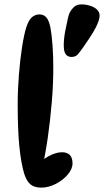

<svg xmlns="http://www.w3.org/2000/svg" viewBox="-20 -857 476 879"><path d="M169 2Q138 2 120 -12.5Q102 -27 91 -61Q76 -111 68.5 -187.5Q61 -264 61 -376Q61 -445 66.5 -514.5Q72 -584 81 -641.5Q90 -699 100 -731Q111 -765 126 -778Q141 -791 160 -791Q180 -791 192 -777.5Q204 -764 211 -730Q217 -697 220.5 -649Q224 -601 224 -546Q224 -471 217 -388Q210 -305 198.5 -225Q187 -145 171 -78L143 -92Q169 -124 202.5 -142Q236 -160 264 -160Q287 -160 299.5 -147.5Q312 -135 312 -109Q312 -83 289.5 -57Q267 -31 234 -14.5Q201 2 169 2ZM285 -604Q273 -614 272 -643Q271 -672 278 -712Q285 -745 291 -774Q297 -803 313 -819Q326 -835 346.5 -836.5Q367 -838 388 -832Q409 -826 421 -816Q437 -803 436 -783.5Q435 -764 419 -732Q407 -709 391.5 -685.5Q376 -662 362 -642Q348 -622 337 -609Q328 -598 312 -596.5Q296 -595 285 -604Z"/></svg>

Font: DynaPuff
Style: Regular
Weight: 400
Designer: Toshi Omagari, Jennifer Daniel
Foundry: Google Fonts
Version: Version 2.000